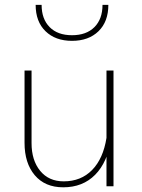

<svg xmlns="http://www.w3.org/2000/svg" viewBox="-20 -778 595 802"><path d="M454.1 -483.4H424.8V-151.4V0H454.1ZM82.5 -181.2Q82.5 -96.7 125.2 -46.1Q168 4.4 244.1 4.4Q325.7 4.4 377.4 -47.9Q429.2 -100.1 444.3 -197.8L424.8 -202.1Q411.1 -115.2 364.7 -67.9Q318.4 -20.5 246.1 -20.5Q183.6 -20.5 147.7 -64.5Q111.8 -108.4 111.8 -180.2V-483.4H82.5ZM432.6 -757.8H408.2Q408.2 -698.7 374.5 -664.8Q340.8 -630.9 280.8 -630.9Q220.7 -630.9 187.3 -664.8Q153.8 -698.7 153.8 -757.8H128.9Q128.9 -687.5 170.2 -647.5Q211.4 -607.4 280.8 -607.4Q350.1 -607.4 391.4 -647.5Q432.6 -687.5 432.6 -757.8Z"/></svg>

Font: Estedad-FD VF
Style: Regular
Weight: 100
Designer: Amin Abedi
Version: Version 7.3